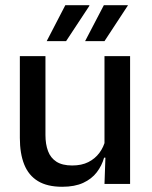

<svg xmlns="http://www.w3.org/2000/svg" viewBox="-20 -704 580 735"><path d="M154 -489V-187Q154 -152 163.8 -125.8Q173.5 -99.5 196 -85Q218.5 -70.5 256.5 -70.5Q292.5 -70.5 318.2 -83.5Q344 -96.5 360.5 -118.8Q377 -141 383.5 -168.5L399.5 -100.5H378.5Q370 -70 350.5 -44.5Q331 -19 298.5 -4Q266 11 218 11Q161 11 125.2 -10.8Q89.5 -32.5 72.8 -74.2Q56 -116 56 -176V-489ZM478 -489V0H380L384 -114.5L380 -120.5V-489ZM377.5 -684H469.5V-683L380 -546.5H306V-547ZM230 -684H322V-681.5L233 -546.5H159V-547Z"/></svg>

Font: Anek Latin Medium
Style: Regular
Weight: 500
Designer: Yesha Goshar
Foundry: Ek Type
Version: Version 1.003